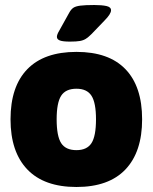

<svg xmlns="http://www.w3.org/2000/svg" viewBox="-20 -738 609 766"><path d="M285 8Q156 8 89 -62Q22 -132 22 -262Q22 -393 89 -462Q156 -531 285 -531Q414 -531 480.5 -462Q547 -393 547 -262Q547 -132 480.5 -62Q414 8 285 8ZM285 -139Q327 -139 345 -167Q363 -195 363 -262Q363 -328 345 -356Q327 -384 285 -384Q242 -384 224 -356Q206 -328 206 -262Q206 -195 224 -167Q242 -139 285 -139ZM259 -572Q231 -572 219 -576.5Q207 -581 207 -591Q207 -600 216 -615L256 -687Q263 -700 272 -706.5Q281 -713 300.5 -715.5Q320 -718 356 -718Q386 -718 404.5 -714Q423 -710 423 -697Q423 -682 396 -655L345 -602Q333 -590 323 -583.5Q313 -577 299 -574.5Q285 -572 259 -572Z"/></svg>

Font: Asap Black
Style: Regular
Weight: 900
Designer: Pablo Cosgaya
Foundry: Omnibus-Type
Version: Version 3.001; ttfautohint (v1.8.4.7-5d5b)